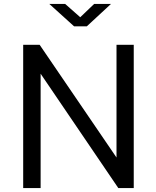

<svg xmlns="http://www.w3.org/2000/svg" viewBox="-20 -949 789 969"><path d="M455 -929 385 -862 309 -929H229L354 -816H418L540 -929ZM568 -723V-154L180 -723H97V0H185V-577L577 0H655V-723Z"/></svg>

Font: United Sans
Style: Regular
Weight: 400
Designer: Pablo Impallari, Rodrigo Fuenzalida (Modified by Dan O. Williams)
Version: Version 1.000;PS 001.000;hotconv 1.0.88;makeotf.lib2.5.64775